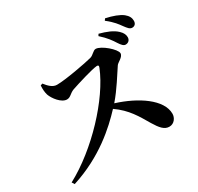

<svg xmlns="http://www.w3.org/2000/svg" viewBox="-172 -1021 1273 1235"><g transform="rotate(-30 465.0 -404.0)"><path d="M779 -604C800 -604 814 -619 814 -639C814 -657 807 -674 787 -693C758 -721 714 -738 662 -752L654 -739C698 -700 720 -668 737 -641C752 -618 764 -604 779 -604ZM870 -677C889 -677 901 -690 901 -711C901 -733 892 -751 869 -770C843 -790 800 -806 748 -817L739 -804C788 -766 807 -738 823 -716C841 -692 852 -677 870 -677ZM759 -6C795 -6 817 -39 817 -69C817 -174 679 -266 526 -314C587 -384 635 -466 668 -514C678 -530 722 -545 722 -573C722 -603 637 -677 597 -677C578 -677 562 -650 539 -644C495 -632 331 -601 267 -601C235 -601 210 -628 189 -655L174 -650C172 -623 174 -599 180 -579C192 -544 235 -487 276 -487C303 -487 313 -510 344 -522C391 -538 510 -575 548 -578C558 -578 564 -575 558 -560C483 -372 254 -127 34 -10L46 9C272 -63 416 -196 501 -287C587 -227 624 -159 667 -86C698 -35 722 -6 759 -6Z"/></g></svg>

Font: GenRyuMin2 TW B
Style: Regular
Weight: 700
Version: Version 2.100;PS 2.1;hotconv 16.6.51;makeotf.lib2.5.65220 DE